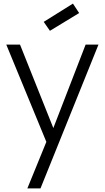

<svg xmlns="http://www.w3.org/2000/svg" viewBox="-20 -795 585 1072"><path d="M277.8 -80.1 458 -545.9H529.8L206.1 256.8H132.8L238.8 -2.9L15.1 -545.9H91.8ZM387.2 -774.9 421.9 -722.2 258.8 -623 224.1 -672.9Z"/></svg>

Font: SVN-Poppins Light
Style: Regular
Weight: 300
Designer: Ninad Kale (Devanagari), Jonny Pinhorn (Latin)
Foundry: Indian Type Foundry
Version: Version 3.002 2017